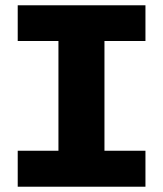

<svg xmlns="http://www.w3.org/2000/svg" viewBox="-20 -706 616 726"><path d="M201 -80V-606H375V-80ZM47 0V-136H530V0ZM47 -551V-686H530V-551Z"/></svg>

Font: BioRhyme SemiExpanded ExtraBold
Style: Regular
Weight: 800
Width: 6
Designer: Aoife Mooney
Foundry: Aoife Mooney Type
Version: Version 1.600;gftools[0.9.33]